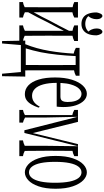

<svg xmlns="http://www.w3.org/2000/svg" viewBox="391 -1184 998 1834"><g transform="rotate(90 890.0 -267.0)"><path d="M364.7 -512.7Q364.7 -490.2 364.7 -477.5Q339.8 -464.4 314.5 -460.4V-457Q314.5 -446.3 314.5 -445.8Q314.5 -394.5 314.5 -352.5Q314.5 -304.2 314 -266.1Q314 -227.5 314 -199.2Q314.5 -150.9 314.5 -112.3Q314.9 -61 314.9 -19.5Q314.9 -8.3 314.9 -7.3V-3.9Q339.8 9.3 364.7 12.7Q364.7 34.7 364.7 47.4H215.3Q215.3 35.2 215.3 12.7Q240.2 8.3 267.1 -5.4Q267.1 -186.5 267.1 -377.9Q225.6 -295.4 186 -222.7Q139.2 -125.5 90.3 -37.6Q90.3 -16.6 90.3 -5.4Q116.2 8.3 140.6 12.7Q140.6 34.7 140.6 47.4H-7.3Q-7.3 35.2 -7.3 12.7Q17.1 9.3 42 -3.9V-7.3Q42 -8.3 42 -19.5Q41.5 -26.4 41.5 -51.8Q41.5 -80.6 42 -112.8Q42.5 -145 42.5 -199.2Q42.5 -227.5 42.5 -266.1Q42.5 -304.7 42 -352.8Q41.5 -400.9 41.5 -445.8Q41.5 -447.3 41.5 -458.5V-461.9Q17.1 -464.8 -7.3 -477.5Q-7.3 -490.2 -7.3 -512.7H140.6Q140.6 -490.2 140.6 -477.5Q116.2 -463.9 90.3 -459.5Q90.3 -269.5 90.3 -89.4Q131.8 -162.6 171.9 -245.1Q218.8 -331.1 267.1 -427.2Q267.1 -439 267.1 -460.4Q240.7 -464.4 215.3 -477.5Q215.3 -490.2 215.3 -512.7ZM104 -612.3Q91.8 -644 91.8 -687.5V-691.9Q95.2 -710.9 104 -729.5Q112.3 -746.1 126 -746.1Q136.2 -746.1 146.2 -731.9Q156.2 -717.8 156.2 -688.5Q156.2 -665.5 147 -643.1Q140.1 -627 129.9 -615.7L127 -612.3L130.4 -608.9Q139.2 -599.6 148.9 -594.7Q172.9 -582.5 201.2 -582.5Q229.5 -582.5 252.9 -595.2Q262.7 -600.6 271.5 -609.4L274.9 -612.8L271.5 -616.2Q261.7 -627.4 254.9 -643.1Q245.1 -665 245.1 -688.5Q245.1 -717.8 255.1 -731.9Q265.1 -746.1 275.9 -746.1Q289.6 -746.1 298.3 -730Q308.1 -711.9 310.5 -691.9V-687.5Q310.5 -597.2 260.7 -563Q236.3 -545.9 201.2 -545.9Q166 -545.9 140.9 -562.7Q115.7 -579.6 104 -612.3Z M696.3 -527.8Q696.3 -505.4 696.3 -492.7Q670.4 -479 644.5 -475.1Q644.5 -466.3 644.8 -459.2Q645 -452.1 645 -367.7Q645 -242.7 645 -127.4Q645 -76.2 645 -34.7Q645 -19.5 645.5 -14.2V-9.3H704.6Q702.6 106.4 700.7 212.4H677.2Q669.4 127.4 661.1 32.7H403.3Q395.5 127.4 388.2 212.4H365.2Q363.3 106.4 360.8 -9.3H395Q395.5 -5.9 396 -12.2Q437.5 -113.3 459.5 -241.7Q478.5 -354.5 484.9 -471.7Q457.5 -477.1 430.2 -492.7Q430.2 -505.4 430.2 -527.8ZM508.8 -490.7Q500 -303.7 472.2 -158.7Q454.6 -75.2 435.1 -14.2H593.8V-19Q593.8 -19 593.8 -39.1Q593.8 -83.5 594.2 -132.1Q594.7 -180.7 594.7 -219.2V-285.6Q594.7 -324.2 594.2 -372.6Q593.8 -420.9 593.8 -465.8V-485.8V-490.7Z M869.1 -597.7Q904.8 -597.7 933.1 -570.6Q961.4 -543.5 978.5 -493.7Q995.6 -443.8 995.6 -371.6Q995.6 -351.6 994.1 -335.9Q992.7 -320.3 991.7 -309.6H764.6V-304.7Q765.1 -232.9 779.3 -180.9Q793.5 -128.9 821 -101.6Q848.6 -74.2 887.2 -74.2Q921.9 -74.2 948.2 -93.8Q972.2 -111.8 991.7 -147.5Q996.1 -146.5 1001 -135.7Q987.3 -96.7 970 -67.4Q952.6 -38.1 929.2 -21.7Q905.8 -5.4 871.6 -5.4Q824.2 -5.4 788.3 -39.3Q752.4 -73.2 732.7 -137.9Q712.9 -202.6 712.9 -294.4Q712.9 -386.2 734.4 -454.8Q755.9 -523.4 791.7 -560.5Q827.6 -597.7 869.1 -597.7ZM765.6 -350.6V-345.2H896.5Q927.7 -345.2 938 -365.7Q947.3 -384.8 947.3 -412.6Q947.3 -454.6 938.2 -484.6Q929.2 -514.6 911.4 -530.5Q893.6 -546.4 868.4 -546.4Q843.3 -546.4 819.3 -522Q795.4 -497.6 779.8 -444.8Q768.6 -407.2 765.6 -350.6Z M1137.2 -512.7Q1190.9 -291.5 1244.1 -80.6Q1296.4 -292 1349.6 -512.7H1364.7Q1367.2 -507.8 1369.6 -512.7Q1306.2 -252 1243.2 -1H1217.3Q1154.3 -250 1088.9 -508.8Q1092.3 -349.1 1095.7 -199.2Q1095.7 -98.1 1095.7 -7.3Q1120.1 7.3 1144 12.7Q1144 35.2 1144 47.4H1022.9Q1022.9 34.7 1022.9 12.7Q1047.4 8.3 1072.3 -5.9Q1072.3 -227.1 1072.3 -458.5Q1047.9 -463.4 1022.9 -477.5Q1022.9 -490.2 1022.9 -512.7ZM1464.4 -477.5Q1439.5 -464.4 1414.1 -460.4V-457Q1414.1 -446.3 1414.1 -445.8Q1414.1 -400.9 1413.6 -352.5Q1413.1 -304.2 1413.1 -266.1Q1413.1 -228 1413.1 -199.2Q1413.1 -158.7 1414.6 -4.4Q1439.5 9.3 1464.4 12.7Q1464.4 34.7 1464.4 47.4H1314Q1314 35.2 1314 12.7Q1339.4 8.8 1365.7 -4.4Q1365.7 -96.7 1365.7 -199.2Q1367.7 -351.1 1369.6 -512.7H1464.4Q1464.4 -490.2 1464.4 -477.5Z M1718.8 -293.5Q1718.8 -458 1673.8 -517.1Q1651.4 -546.4 1619.1 -546.4Q1586.9 -546.4 1564.5 -517.1Q1542 -487.8 1530.5 -431.6Q1519 -375.5 1519 -293.5Q1519 -132.3 1564.5 -73.7Q1586.9 -44.9 1619.1 -44.9Q1651.4 -44.9 1673.6 -74Q1695.8 -103 1707.3 -158Q1718.8 -212.9 1718.8 -293.5ZM1619.1 -5.4Q1580.1 -5.4 1544.2 -37.4Q1508.3 -69.3 1485.4 -135Q1462.4 -200.7 1462.4 -299.1Q1462.4 -397.5 1485.4 -464.4Q1508.3 -531.2 1544.2 -564.5Q1580.1 -597.7 1619.1 -597.7Q1658.2 -597.7 1693.6 -564.5Q1729 -531.2 1752.4 -464.4Q1775.9 -397.5 1775.9 -299.3Q1775.9 -201.2 1752.4 -135.3Q1729 -69.3 1693.6 -37.4Q1658.2 -5.4 1619.1 -5.4Z"/></g></svg>

Font: Scarab Serif
Style: Condensed-Light
Weight: 300
Designer: John Roberts
Foundry: Scarab
Version: 1.0